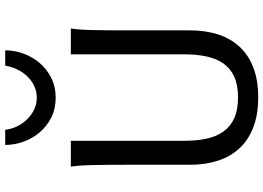

<svg xmlns="http://www.w3.org/2000/svg" viewBox="-158 -849 1019 743"><g transform="rotate(-90 351.5 -477.5)"><path d="M612.8 -712.9Q607.9 -683.6 606.7 -630.1Q605.5 -576.7 605.5 -500.5V-251.5Q605.5 -191.9 589.8 -143.3Q574.2 -94.7 542.2 -60.1Q510.3 -25.4 461.4 -6.6Q412.6 12.2 346.7 12.2Q279.8 12.2 230.7 -6.6Q181.6 -25.4 149.4 -60.1Q117.2 -94.7 101.3 -143.3Q85.4 -191.9 85.4 -251.5V-500.5Q85.4 -572.8 84.2 -628.2Q83 -683.6 78.1 -712.9H178.2V-273.4Q178.2 -225.6 186.5 -187.3Q194.8 -148.9 214.4 -121.8Q233.9 -94.7 266.1 -80.3Q298.3 -65.9 346.7 -65.9Q394 -65.9 425.8 -80.3Q457.5 -94.7 476.8 -121.8Q496.1 -148.9 504.4 -187.3Q512.7 -225.6 512.7 -273.4V-712.9ZM528.3 -966.8Q528.3 -931.2 515.6 -896.2Q502.9 -861.3 479.2 -833.5Q455.6 -805.7 421.6 -788.6Q387.7 -771.5 345.2 -771.5Q302.2 -771.5 268.3 -788.6Q234.4 -805.7 210.7 -833.5Q187 -861.3 174.6 -896.2Q162.1 -931.2 162.1 -966.8H220.7Q223.6 -941.9 234.6 -919.9Q245.6 -897.9 262.2 -881.1Q278.8 -864.3 300 -854.5Q321.3 -844.7 345.2 -844.7Q369.1 -844.7 390.1 -854.5Q411.1 -864.3 427.2 -881.1Q443.4 -897.9 454.1 -919.9Q464.8 -941.9 468.8 -966.8Z"/></g></svg>

Font: Andika New Basic
Style: Regular
Weight: 400
Designer: Victor Gaultney, Annie Olsen, Julie Remington, Don Collingsworth, Eric Hays
Foundry: SIL International
Version: Version 5.500